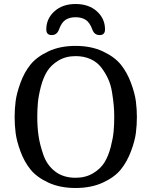

<svg xmlns="http://www.w3.org/2000/svg" viewBox="-20 -938 756 958"><path d="M504 -791Q504 -763 477 -763Q451 -763 441 -790Q428 -826 407.5 -839Q387 -852 357 -852Q327 -852 307 -839Q287 -826 274 -790Q264 -763 238 -763Q211 -763 211 -791Q211 -845 251.5 -881.5Q292 -918 357 -918Q423 -918 463.5 -881.5Q504 -845 504 -791ZM663 -354Q663 -314 658 -274.5Q653 -235 633.5 -183Q614 -131 583 -92.5Q552 -54 493.5 -27Q435 0 357 0Q279 0 221 -27Q163 -54 132 -92.5Q101 -131 82 -183Q63 -235 58 -274.5Q53 -314 53 -354Q53 -394 58 -433Q63 -472 82 -524.5Q101 -577 132 -615.5Q163 -654 221 -681.5Q279 -709 357 -709Q435 -709 493.5 -681.5Q552 -654 583 -615.5Q614 -577 633.5 -524.5Q653 -472 658 -432.5Q663 -393 663 -354ZM550 -354Q550 -384 547.5 -412Q545 -440 539 -477.5Q533 -515 519.5 -544.5Q506 -574 485.5 -601Q465 -628 432 -643Q399 -658 357 -658Q308 -658 271 -635.5Q234 -613 214.5 -581Q195 -549 183.5 -504Q172 -459 169 -425Q166 -391 166 -354Q166 -306 172 -262.5Q178 -219 196 -166.5Q214 -114 255 -82.5Q296 -51 357 -51Q407 -51 444.5 -73.5Q482 -96 501.5 -128Q521 -160 532.5 -204.5Q544 -249 547 -283Q550 -317 550 -354Z"/></svg>

Font: Marmelad
Style: Regular
Weight: 400
Designer: Manvel Shmavonyan
Foundry: Cyreal
Version: Version 1.001;PS 001.001;hotconv 1.0.88;makeotf.lib2.5.64775